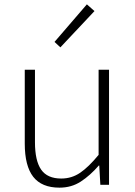

<svg xmlns="http://www.w3.org/2000/svg" viewBox="-20 -851 623 884"><path d="M254 13Q172 13 133 -37Q94 -87 94 -190V-530H141V-196Q141 -111 169.5 -70Q198 -29 262 -29Q310 -29 349 -55.5Q388 -82 434 -138V-530H482V0H442L437 -89H435Q395 -43 352 -15Q309 13 254 13ZM258 -633 231 -658 380 -831 415 -800Z"/></svg>

Font: Noto Sans JP Thin ExtraLight
Style: Regular
Weight: 250
Version: Version 2.004-H2;hotconv 1.0.118;makeotfexe 2.5.65603